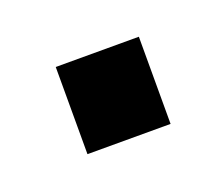

<svg xmlns="http://www.w3.org/2000/svg" viewBox="-36 -132 208 178"><g transform="rotate(-20 67.5 -43.0)"><path d="M28 -86V0H110V-86Z"/></g></svg>

Font: Modon Arabic
Style: Bold
Weight: 700
Designer: Ahmedzaza
Foundry: Ahmedzaza
Version: Version 2.010